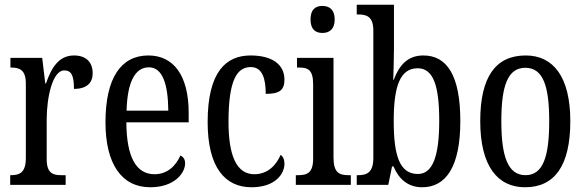

<svg xmlns="http://www.w3.org/2000/svg" viewBox="-20 -780 2468 810"><path d="M23 0H257V-41H238C204 -41 177 -49 177 -108V-276C177 -370 202 -483 251 -483C282 -483 292 -460 292 -405C347 -405 371 -431 371 -471C371 -516 345 -546 292 -546C227 -546 196 -492 174 -428H171L158 -536H24V-495H27C62 -495 89 -486 89 -427V-113C89 -50 61 -41 26 -41H23Z M614 10C716 10 761 -50 761 -91C761 -109 752 -119 741 -124C722 -81 687 -45 632 -45C556 -45 514 -114 513 -264H776V-304C776 -462 712 -546 606 -546C491 -546 425 -452 425 -264C425 -90 492 10 614 10ZM690 -313H514C517 -430 548 -496 608 -496C667 -496 689 -422 690 -313Z M1041 10C1142 10 1180 -47 1180 -89C1180 -108 1174 -119 1164 -127C1146 -84 1110 -45 1053 -45C978 -45 944 -123 944 -266C944 -445 981 -497 1038 -497C1088 -497 1101 -446 1101 -384C1157 -384 1180 -398 1180 -444C1180 -509 1127 -546 1037 -546C935 -546 856 -479 856 -265C856 -70 932 10 1041 10Z M1340 -641C1369 -641 1392 -656 1392 -698C1392 -740 1369 -755 1340 -755C1311 -755 1290 -740 1290 -698C1290 -656 1311 -641 1340 -641ZM1228 0H1460V-41H1450C1411 -41 1387 -52 1387 -115V-536H1233V-495H1243C1280 -495 1301 -484 1301 -425V-110C1301 -51 1276 -41 1238 -41H1228Z M1761 10C1861 10 1922 -76 1922 -269C1922 -461 1866 -546 1766 -546C1700 -546 1664 -505 1641 -443H1639C1640 -474 1642 -539 1642 -575V-760H1485V-719H1491C1526 -719 1555 -711 1555 -651V-113C1555 -50 1525 -41 1491 -41H1485V0H1618L1634 -78H1640C1662 -26 1700 10 1761 10ZM1743 -46C1665 -46 1641 -125 1641 -270C1641 -414 1667 -492 1742 -492C1807 -492 1833 -421 1833 -271C1833 -125 1807 -46 1743 -46Z M2195 10C2320 10 2386 -81 2386 -269C2386 -456 2314 -546 2198 -546C2071 -546 2006 -456 2006 -269C2006 -81 2078 10 2195 10ZM2197 -41C2123 -41 2095 -119 2095 -269C2095 -418 2122 -494 2196 -494C2271 -494 2297 -418 2297 -269C2297 -119 2271 -41 2197 -41Z"/></svg>

Font: Noto Serif Myanmar ExtCond
Style: Regular
Weight: 400
Width: 2
Designer: Ben Mitchell and the Monotype Design Team
Foundry: Monotype Imaging Inc.
Version: Version 2.106